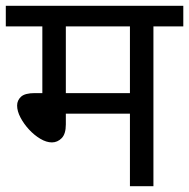

<svg xmlns="http://www.w3.org/2000/svg" viewBox="-20 -642 652 662"><path d="M509 -551V0H428V-250H207V-213Q207 -180 192.5 -165.5Q178 -151 159 -151Q140 -151 119 -163.5Q98 -176 80 -195.5Q62 -215 50.5 -237Q39 -259 39 -278Q39 -296 52.5 -308.5Q66 -321 100 -321H126V-551H0V-622H612V-551ZM428 -551H207V-321H428Z"/></svg>

Font: lhindi15
Style: Regular
Weight: 400
Designer: Jelle Bosma - Monotype Design Team
Foundry: Monotype Imaging Inc.
Version: Version 2.006